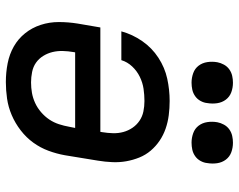

<svg xmlns="http://www.w3.org/2000/svg" viewBox="-98 -690 797 640"><g transform="rotate(90 300.0 -370.5)"><path d="M254 8Q222 8 191.5 2Q161 -4 135.5 -18.5Q110 -33 91.5 -56Q73 -79 63.5 -108Q54 -137 54 -168.5Q54 -200 59 -231L72 -307H420L421 -313Q424 -331 424.5 -349Q425 -367 420.5 -383.5Q416 -400 406.5 -414Q397 -428 383 -437.5Q369 -447 352 -450.5Q335 -454 317 -454Q297 -454 276.5 -451Q256 -448 236.5 -438.5Q217 -429 202 -413Q187 -397 181 -377H85Q95 -414 117.5 -446.5Q140 -479 173 -500.5Q206 -522 243 -530Q280 -538 317 -538Q341 -538 364.5 -535Q388 -532 409.5 -524.5Q431 -517 449.5 -504.5Q468 -492 482.5 -475Q497 -458 505.5 -437Q514 -416 518 -393.5Q522 -371 521 -347Q520 -323 516 -299L498 -189Q493 -161 483 -134Q473 -107 456 -83.5Q439 -60 415 -41.5Q391 -23 364 -11.5Q337 0 309 4Q281 8 254 8ZM255 -76Q273 -76 290 -79Q307 -82 323.5 -89.5Q340 -97 354.5 -109.5Q369 -122 379 -137Q389 -152 394.5 -169Q400 -186 403 -203L407 -223H155L154 -217Q151 -200 150.5 -182Q150 -164 154 -147.5Q158 -131 167 -116.5Q176 -102 189.5 -92.5Q203 -83 220.5 -79.5Q238 -76 255 -76ZM456 -611Q440 -611 424.5 -616.5Q409 -622 399.5 -634.5Q390 -647 387.5 -663.5Q385 -680 388 -697Q390 -708 396 -719Q402 -730 412 -737Q422 -744 433.5 -746.5Q445 -749 456 -749Q473 -749 488 -743.5Q503 -738 512.5 -725.5Q522 -713 524.5 -696.5Q527 -680 524 -663Q523 -652 517 -641Q511 -630 501 -623Q491 -616 479.5 -613.5Q468 -611 456 -611ZM256 -611Q240 -611 224.5 -616.5Q209 -622 199.5 -634.5Q190 -647 187.5 -663.5Q185 -680 188 -697Q190 -708 196 -719Q202 -730 212 -737Q222 -744 233.5 -746.5Q245 -749 256 -749Q273 -749 288 -743.5Q303 -738 312.5 -725.5Q322 -713 324.5 -696.5Q327 -680 324 -663Q323 -652 317 -641Q311 -630 301 -623Q291 -616 279.5 -613.5Q268 -611 256 -611Z"/></g></svg>

Font: Iosevka Curly MdExObl
Style: Regular
Weight: 500
Width: 7
Italic angle: -9°
Monospace: yes
Designer: Belleve Invis
Foundry: Belleve Invis
Version: Version 11.1.0; ttfautohint (v1.8.3)